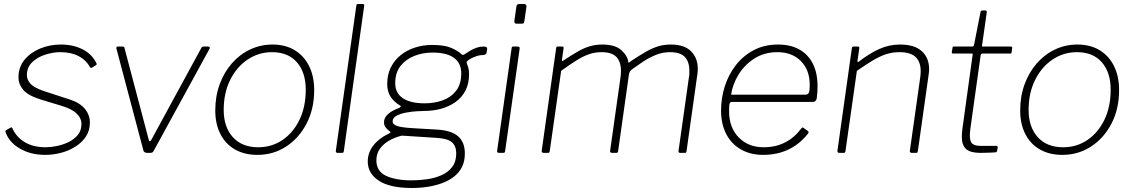

<svg xmlns="http://www.w3.org/2000/svg" viewBox="-20 -762 5651 957"><path d="M206 10Q133 10 79 -21.5Q25 -53 8 -103Q5 -110 10 -113L33 -126Q36 -128 38.5 -126.5Q41 -125 42 -122Q62 -78 104 -53Q146 -28 208 -28Q232 -28 262.5 -34Q293 -40 321 -53.5Q349 -67 367.5 -89Q386 -111 386 -144Q386 -173 361.5 -196.5Q337 -220 282 -236L183 -266Q119 -286 95.5 -314.5Q72 -343 72 -376Q72 -428 102.5 -464.5Q133 -501 181 -520.5Q229 -540 283 -540Q345 -540 392 -516Q439 -492 461 -446Q463 -443 462 -441Q461 -439 458 -437L437 -424Q435 -423 432.5 -424Q430 -425 428 -428Q409 -463 371.5 -482.5Q334 -502 280 -502Q246 -502 207 -490Q168 -478 141 -452.5Q114 -427 114 -387Q114 -365 131.5 -345Q149 -325 199 -308L328 -266Q378 -250 403 -219.5Q428 -189 428 -151Q428 -111 408 -81Q388 -51 355 -30.5Q322 -10 283 0Q244 10 206 10Z M1017 -530Q1022 -530 1024.5 -527Q1027 -524 1025 -520L746 -10Q743 -4 739 -2Q735 0 728 0H714Q707 0 701.5 -3Q696 -6 695 -11L560 -521Q559 -530 568 -530H590Q595 -530 598 -528Q601 -526 601 -521L721 -67Q726 -47 737 -70L984 -524Q988 -530 995 -530H1017Z M1263 10Q1198 10 1150.5 -17.5Q1103 -45 1078 -95Q1053 -145 1053 -211Q1053 -282 1075 -342Q1097 -402 1136 -446.5Q1175 -491 1227 -515.5Q1279 -540 1338 -540Q1403 -540 1449.5 -511.5Q1496 -483 1521 -432Q1546 -381 1546 -313Q1546 -219 1508 -146Q1470 -73 1406 -31.5Q1342 10 1263 10ZM1267 -28Q1335 -28 1388.5 -64.5Q1442 -101 1473 -165.5Q1504 -230 1504 -315Q1504 -401 1460 -451.5Q1416 -502 1336 -502Q1269 -502 1214 -465Q1159 -428 1127 -363Q1095 -298 1095 -214Q1095 -129 1140.5 -78.5Q1186 -28 1267 -28Z M1694 -11Q1693 -4 1691.5 -2Q1690 0 1682 0H1665Q1658 0 1655.5 -2.5Q1653 -5 1654 -11L1756 -733Q1757 -739 1758.5 -740.5Q1760 -742 1765 -742H1787Q1798 -742 1795 -731Z M2033 175Q1923 175 1868 138.5Q1813 102 1813 43Q1813 -1 1841 -37Q1869 -73 1918 -96Q1924 -99 1926 -101.5Q1928 -104 1923 -107Q1908 -118 1901 -128.5Q1894 -139 1894 -152Q1894 -170 1905.5 -184Q1917 -198 1934.5 -208Q1952 -218 1969 -224Q1975 -226 1977 -230Q1979 -234 1974 -236Q1941 -256 1925.5 -282Q1910 -308 1910 -343Q1910 -390 1928 -426Q1946 -462 1977 -487Q2008 -512 2048.5 -525Q2089 -538 2134 -538Q2194 -538 2227.5 -524Q2261 -510 2280 -492Q2284 -488 2288.5 -488.5Q2293 -489 2298 -493Q2310 -501 2324 -509.5Q2338 -518 2355 -524Q2372 -530 2389 -530Q2401 -530 2405 -526.5Q2409 -523 2408 -516L2406 -503Q2405 -496 2402 -492.5Q2399 -489 2389 -488Q2369 -487 2357 -483Q2345 -479 2332 -473Q2303 -458 2306 -449Q2310 -439 2314 -425.5Q2318 -412 2318 -392Q2318 -345 2300 -310.5Q2282 -276 2250.5 -253.5Q2219 -231 2179 -220Q2139 -209 2094 -209Q2084 -209 2058.5 -207.5Q2033 -206 2005 -201Q1977 -196 1957 -185.5Q1937 -175 1937 -157Q1937 -141 1961 -133.5Q1985 -126 2040 -123L2159 -116Q2230 -112 2263.5 -82.5Q2297 -53 2297 3Q2297 41 2283 69.5Q2269 98 2243.5 118Q2218 138 2184.5 150.5Q2151 163 2112.5 169Q2074 175 2033 175ZM2032 137Q2069 137 2108 131.5Q2147 126 2180 111.5Q2213 97 2233.5 70.5Q2254 44 2254 3Q2254 -35 2232 -53.5Q2210 -72 2154 -75L1983 -86Q1946 -77 1917.5 -60Q1889 -43 1872.5 -19Q1856 5 1856 37Q1856 92 1904.5 114.5Q1953 137 2032 137ZM2096 -247Q2144 -247 2185.5 -261.5Q2227 -276 2253 -309Q2279 -342 2279 -397Q2279 -447 2243 -473.5Q2207 -500 2136 -500Q2088 -500 2045.5 -483.5Q2003 -467 1976.5 -433.5Q1950 -400 1950 -347Q1950 -298 1988 -272.5Q2026 -247 2096 -247Z M2498 -11Q2497 -4 2495.5 -2Q2494 0 2486 0H2469Q2462 0 2459.5 -2.5Q2457 -5 2458 -11L2530 -521Q2531 -527 2532.5 -528.5Q2534 -530 2539 -530H2561Q2566 -530 2568.5 -527.5Q2571 -525 2570 -519ZM2594 -659Q2593 -652 2591 -648Q2589 -644 2581 -644H2554Q2547 -644 2545 -648.5Q2543 -653 2544 -659L2554 -730Q2556 -742 2567 -742H2593Q2598 -742 2601.5 -738Q2605 -734 2604 -728Z M2689 0Q2685 0 2682 -3Q2679 -6 2680 -10L2752 -522Q2753 -527 2754.5 -528.5Q2756 -530 2760 -530H2781Q2786 -530 2788 -528Q2790 -526 2789 -521L2781 -464Q2780 -455 2786 -459Q2827 -486 2858 -504Q2889 -522 2918.5 -531Q2948 -540 2982 -540Q3046 -540 3077 -512Q3108 -484 3112 -452Q3113 -448 3117.5 -451.5Q3122 -455 3127 -459Q3168 -486 3199.5 -504Q3231 -522 3260 -531Q3289 -540 3323 -540Q3391 -540 3424.5 -506.5Q3458 -473 3458 -419Q3458 -412 3457.5 -405.5Q3457 -399 3456 -392L3402 -9Q3401 -4 3399.5 -2Q3398 0 3393 0H3371Q3360 0 3362 -10L3414 -378Q3416 -386 3416 -394.5Q3416 -403 3416 -410Q3416 -454 3393.5 -478Q3371 -502 3320 -502Q3283 -502 3249.5 -488.5Q3216 -475 3188 -456.5Q3160 -438 3138 -422Q3128 -415 3122.5 -409Q3117 -403 3115 -392L3061 -9Q3060 -4 3058 -2Q3056 0 3052 0H3030Q3026 0 3023 -3Q3020 -6 3021 -10L3073 -378Q3081 -437 3059.5 -469.5Q3038 -502 2979 -502Q2945 -502 2915 -491.5Q2885 -481 2852.5 -460.5Q2820 -440 2777 -409L2720 -8Q2719 -4 2717.5 -2Q2716 0 2711 0H2689Z M3784 10Q3720 10 3672.5 -17.5Q3625 -45 3599.5 -94.5Q3574 -144 3574 -211Q3574 -273 3592.5 -331.5Q3611 -390 3647.5 -437Q3684 -484 3737 -512Q3790 -540 3858 -540Q3920 -540 3964 -515.5Q4008 -491 4031.5 -444.5Q4055 -398 4055 -331Q4055 -317 4054 -302.5Q4053 -288 4051 -272Q4050 -265 4045 -259.5Q4040 -254 4032 -254H3626Q3620 -254 3617 -246.5Q3614 -239 3614 -208Q3614 -126 3662 -77Q3710 -28 3786 -28Q3847 -28 3894 -52.5Q3941 -77 3975 -123Q3979 -127 3981.5 -126.5Q3984 -126 3986 -124L4007 -109Q4012 -106 4009 -98Q3981 -62 3946.5 -38Q3912 -14 3871.5 -2Q3831 10 3784 10ZM3994 -290Q4005 -290 4010.5 -298Q4016 -306 4016 -339Q4016 -413 3972 -457.5Q3928 -502 3855 -502Q3789 -502 3739.5 -470Q3690 -438 3660.5 -389Q3631 -340 3624 -290Z M4163 0Q4159 0 4156 -3Q4153 -6 4154 -10L4226 -522Q4227 -527 4228.5 -528.5Q4230 -530 4234 -530H4255Q4260 -530 4262 -528Q4264 -526 4263 -521L4254 -459Q4253 -449 4261 -455Q4314 -496 4363 -518Q4412 -540 4466 -540Q4539 -540 4575 -506.5Q4611 -473 4611 -418Q4611 -412 4610.5 -405.5Q4610 -399 4609 -392L4555 -9Q4554 -4 4552.5 -2Q4551 0 4546 0H4524Q4520 0 4517 -3Q4514 -6 4515 -10L4567 -378Q4568 -386 4568.5 -393.5Q4569 -401 4569 -408Q4569 -453 4544 -477.5Q4519 -502 4463 -502Q4427 -502 4395.5 -491.5Q4364 -481 4330 -460.5Q4296 -440 4251 -409L4194 -8Q4193 -4 4191.5 -2Q4190 0 4185 0H4163Z M4867 0Q4817 0 4795.5 -19Q4774 -38 4774 -81Q4774 -90 4775 -100Q4776 -110 4777 -120L4828 -489Q4829 -493 4828 -494Q4827 -495 4823 -495H4730Q4724 -495 4724 -502L4728 -525Q4728 -528 4729 -529Q4730 -530 4733 -530H4827Q4830 -530 4832.5 -532.5Q4835 -535 4835 -538L4867 -701Q4868 -710 4877 -710H4891Q4896 -710 4897.5 -707Q4899 -704 4898 -698L4875 -536Q4874 -532 4875 -531Q4876 -530 4880 -530H5019Q5022 -530 5024 -528Q5026 -526 5025 -523L5022 -500Q5021 -497 5020.5 -496Q5020 -495 5016 -495H4877Q4870 -495 4868 -487L4817 -123Q4816 -113 4815 -105Q4814 -97 4814 -89Q4814 -55 4827.5 -45Q4841 -35 4866 -35H4945Q4949 -35 4951 -33Q4953 -31 4953 -27L4950 -10Q4949 -6 4945 -3Q4938 -2 4922 -1.5Q4906 -1 4890 -0.5Q4874 0 4867 0Z M5275 10Q5210 10 5162.5 -17.5Q5115 -45 5090 -95Q5065 -145 5065 -211Q5065 -282 5087 -342Q5109 -402 5148 -446.5Q5187 -491 5239 -515.5Q5291 -540 5350 -540Q5415 -540 5461.5 -511.5Q5508 -483 5533 -432Q5558 -381 5558 -313Q5558 -219 5520 -146Q5482 -73 5418 -31.5Q5354 10 5275 10ZM5279 -28Q5347 -28 5400.5 -64.5Q5454 -101 5485 -165.5Q5516 -230 5516 -315Q5516 -401 5472 -451.5Q5428 -502 5348 -502Q5281 -502 5226 -465Q5171 -428 5139 -363Q5107 -298 5107 -214Q5107 -129 5152.5 -78.5Q5198 -28 5279 -28Z"/></svg>

Font: Libre Franklin Thin Thin
Style: Italic
Weight: 250
Italic angle: -8°
Version: Version 3.000